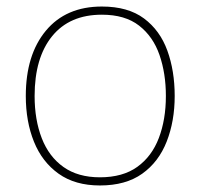

<svg xmlns="http://www.w3.org/2000/svg" viewBox="-20 -558 615 588"><path d="M515 -264Q515 -187 490.5 -124.5Q466 -62 415.5 -26Q365 10 286 10Q210 10 159.5 -26Q109 -62 84 -124Q59 -186 59 -264Q59 -390 120.5 -464Q182 -538 292 -538Q372 -538 421 -501.5Q470 -465 492.5 -403Q515 -341 515 -264ZM86 -264Q86 -191 108 -134.5Q130 -78 174.5 -46.5Q219 -15 286 -15Q356 -15 400.5 -47Q445 -79 466.5 -135.5Q488 -192 488 -264Q488 -333 468.5 -389.5Q449 -446 406 -479.5Q363 -513 292 -513Q193 -513 139.5 -447Q86 -381 86 -264Z"/></svg>

Font: Noto Sans Syriac Western Thin
Style: Regular
Weight: 100
Designer: Patrick Giasson and the Monotype Design Team
Foundry: Monotype Imaging Inc.
Version: Version 3.000; ttfautohint (v1.8.4.7-5d5b)